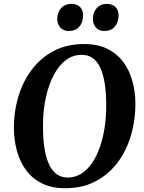

<svg xmlns="http://www.w3.org/2000/svg" viewBox="-20 -986 764 1016"><path d="M325 10Q254 10 202.8 -15.2Q151.5 -40.5 118.8 -84.5Q86 -128.5 70 -186Q54 -243.5 53.5 -308.5Q53 -394.5 76.8 -474Q100.5 -553.5 147.5 -616.5Q194.5 -679.5 264 -716.2Q333.5 -753 425 -753Q496.5 -753 547.8 -727.8Q599 -702.5 631.8 -658.5Q664.5 -614.5 680.2 -557.8Q696 -501 696.5 -438Q697 -351 673.5 -270.5Q650 -190 603 -127Q556 -64 486.5 -27Q417 10 325 10ZM338 -46.5Q377.5 -46.5 410 -66.8Q442.5 -87 467.2 -123.5Q492 -160 508.8 -208.2Q525.5 -256.5 534 -313.2Q542.5 -370 542 -431Q542 -494.5 534.2 -543.8Q526.5 -593 511 -627Q495.5 -661 470.8 -678.5Q446 -696 411.5 -696Q372.5 -696 340 -675.8Q307.5 -655.5 282.8 -619.2Q258 -583 241 -535Q224 -487 215.5 -431Q207 -375 207.5 -315.5Q207.5 -250.5 215.5 -200.5Q223.5 -150.5 239.5 -116.2Q255.5 -82 280 -64.2Q304.5 -46.5 338 -46.5ZM342 -822Q316 -822 299.2 -840.5Q282.5 -859 283 -887Q284 -922.5 304.2 -944Q324.5 -965.5 357 -965.5Q388.5 -965.5 404.5 -947.8Q420.5 -930 419.5 -903.5Q419 -867 399.5 -844.5Q380 -822 342 -822ZM530 -822Q504.5 -822 487.8 -840.5Q471 -859 471.5 -887Q472.5 -922.5 492.5 -944Q512.5 -965.5 545 -965.5Q576 -965.5 592.2 -947.8Q608.5 -930 607.5 -903.5Q607 -867 587.2 -844.5Q567.5 -822 530 -822Z"/></svg>

Font: Merriweather 20pt
Style: Bold Italic
Weight: 700
Italic angle: -7.8°
Version: Version 2.101